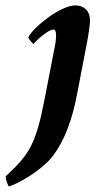

<svg xmlns="http://www.w3.org/2000/svg" viewBox="-28 -458 363 691"><path d="M244.1 -438.5Q266.6 -438.5 281.2 -424.3Q295.9 -410.2 295.9 -382.8Q295.9 -376 293.9 -360.4Q292 -344.7 289.6 -330.6Q287.1 -316.4 286.1 -310.5L249 -117.2Q222.7 21.5 165 99.6Q147.5 124 116.2 148.4Q85 172.9 54.2 189.9Q23.4 207 4.9 212.9Q2 212.9 -2.9 198.7Q-7.8 184.6 -7.8 176.8Q24.4 147.5 46.9 121.6Q69.3 95.7 84 66.4Q98.6 37.1 109.9 -2.4Q121.1 -42 131.8 -97.7L169.9 -293.9Q171.9 -302.7 172.9 -314Q173.8 -325.2 173.8 -331.1Q173.8 -351.6 164.1 -351.6Q155.3 -351.6 140.6 -341.8Q126 -332 112.3 -319.8Q98.6 -307.6 92.8 -299.8Q90.8 -299.8 82.5 -309.6Q74.2 -319.3 74.2 -323.2Q80.1 -336.9 99.1 -356Q118.2 -375 144 -394Q169.9 -413.1 196.8 -425.8Q223.6 -438.5 244.1 -438.5Z"/></svg>

Font: Crimson Text
Style: Bold Italic
Weight: 700
Italic angle: -11°
Designer: Sebastian Kosch
Foundry: Sebastian Kosch
Version: Version 1.100; ttfautohint (v1.8.4)